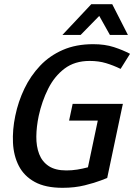

<svg xmlns="http://www.w3.org/2000/svg" viewBox="-20 -887 647 917"><path d="M327 -391H567L564 -378L492 -37Q492 -37 462.5 -25.5Q433 -14 385 -2Q337 10 279 10Q197 10 146 -18Q95 -46 70 -94.5Q45 -143 42 -205Q39 -267 53 -334Q67 -402 96.5 -463.5Q126 -525 171.5 -573Q217 -621 280 -648.5Q343 -676 425 -676Q481 -676 524 -662Q567 -648 601 -630L556 -558Q521 -575 486 -585.5Q451 -596 408 -596Q337 -596 288.5 -559.5Q240 -523 210 -463Q180 -403 165 -334Q154 -282 153.5 -235Q153 -188 167 -151.5Q181 -115 212.5 -94Q244 -73 297 -73Q323 -73 348.5 -77Q374 -81 400 -88L447 -311H310ZM278 -720 416 -867H516L591 -720H505L454 -811L365 -720Z"/></svg>

Font: Epunda Sans Medium
Style: Italic
Weight: 500
Italic angle: -12.0243°
Designer: Simon Atzbach
Foundry: typofactur
Version: Version 2.204; ttfautohint (v1.8.4.7-5d5b)